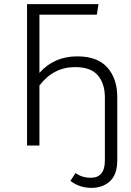

<svg xmlns="http://www.w3.org/2000/svg" viewBox="-20 -705 634 930"><path d="M423 205Q365 205 321 171L346 133Q376 156 420 156Q488 156 488 72V-233Q488 -300 454 -340Q420 -380 344 -380Q239 -380 171 -291V0H111V-685H457L449 -634H171V-352Q242 -432 354 -432Q452 -432 500 -378Q548 -324 548 -235V71Q548 140 513 172.5Q478 205 423 205Z"/></svg>

Font: Trujillo Light
Style: Regular
Weight: 300
Designer: Fira Sans original fonts by bBox Type GmbH, Carrois Corporate GbR, & Edenspiekermann AG / Changes by Cristiano Sobral
Foundry: Fira Sans original fonts by bBox Type GmbH, Carrois Corporate GbR, & Edenspiekermann AG / Changes by Cristiano Sobral
Version: Version 4.301;July 28, 2020;FontCreator 13.0.0.2655 64-bit